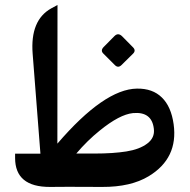

<svg xmlns="http://www.w3.org/2000/svg" viewBox="-20 -738 750 758"><path d="M281.2 -131.8H353Q426.8 -131.8 479 -140.1Q531.2 -148.4 561.5 -171.4Q591.8 -194.3 587.4 -229.5Q579.6 -298.3 504.9 -291.5Q452.1 -286.1 374 -222.7Q324.7 -183.1 281.2 -131.8ZM206.5 -170.9Q391.6 -386.2 520.5 -388.2Q582.5 -389.2 619.1 -353Q655.8 -317.4 665.5 -247.6Q684.1 -113.3 567.4 -42.5Q496.6 0.5 383.3 0L249 -0.5L177.7 0Q39.6 0.5 39.6 -114.3V-131.3H139.6L108.9 -525.9Q98.6 -658.7 182.6 -705.1L207 -718.3ZM461.8 -595.1 505 -551.3Q517.7 -538.6 505.5 -526.4L459.5 -481Q446.3 -468.2 433.5 -481L388.1 -526.4Q375.4 -538.6 389.8 -553L431.9 -595.6Q446.3 -610 461.8 -595.1Z"/></svg>

Font: Gandom
Style: Bold
Weight: 700
Foundry: DejaVu fonts team - Redesigned by Saber Rastikerdar - Based on Samim Font
Version: Version 0.3